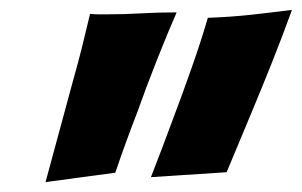

<svg xmlns="http://www.w3.org/2000/svg" viewBox="-20 -808 610 388"><path d="M285 -450Q308 -509 329 -566Q348 -616 367.5 -671.5Q387 -727 400 -772Q426 -773 446.5 -774.5Q467 -776 486 -778Q505 -780 525 -782.5Q545 -785 570 -788Q552 -738 529.5 -681.5Q507 -625 486 -575Q462 -518 438 -460ZM72 -440Q90 -507 107 -569Q114 -596 122 -624.5Q130 -653 137.5 -681Q145 -709 151 -734.5Q157 -760 162 -780Q171 -779 179.5 -779Q188 -779 195 -779Q232 -779 265 -781Q298 -783 337 -783Q319 -742 297 -686.5Q275 -631 257 -580Q234 -521 213 -459Z"/></svg>

Font: Bangers
Style: Regular
Weight: 400
Designer: vernon adams
Foundry: Vernon Adams
Version: Version 2.000